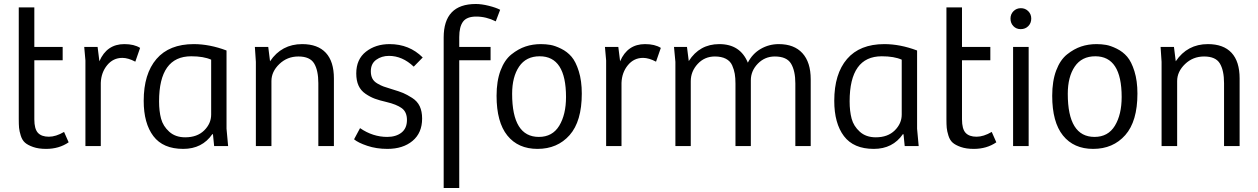

<svg xmlns="http://www.w3.org/2000/svg" viewBox="-20 -732 6302 962"><path d="M74 -695H152V-497H294V-430H152V-134Q152 -86 170 -66.5Q188 -47 225 -47Q260 -47 301 -71L324 -19Q276 14 211 14Q173 14 146 4.5Q119 -5 105 -17.5Q91 -30 84 -52.5Q77 -75 75.5 -91.5Q74 -108 74 -136Z M485 -317V0H408V-429L402 -497H469L478 -425Q515 -511 603 -511Q652 -511 682 -492L658 -423Q622 -442 593 -442Q547 -442 517 -405.5Q487 -369 485 -317Z M1115 -479V-87L1123 0H1053L1047 -59L1044 -60Q993 14 898 14Q797 14 748.5 -50Q700 -114 700 -227Q700 -362 764 -436.5Q828 -511 951 -511Q1030 -511 1115 -479ZM1038 -158V-433Q1000 -450 938 -450Q777 -450 777 -224Q777 -175 787 -137.5Q797 -100 828 -72Q859 -44 908 -44Q968 -44 1003 -78.5Q1038 -113 1038 -158Z M1340 0H1262V-422L1257 -497H1324L1333 -425Q1391 -511 1494 -511Q1572 -511 1612.5 -467.5Q1653 -424 1653 -339V0H1575V-315Q1575 -379 1554 -414Q1533 -449 1475 -449Q1419 -449 1379.5 -411Q1340 -373 1340 -326Z M1754 -34 1784 -90Q1848 -46 1920 -46Q1964 -46 1991.5 -67.5Q2019 -89 2019 -131Q2019 -171 1993 -190Q1967 -209 1916 -221Q1881 -229 1858 -237.5Q1835 -246 1811.5 -262Q1788 -278 1776.5 -303Q1765 -328 1765 -364Q1765 -435 1813.5 -473Q1862 -511 1932 -511Q2031 -511 2098 -444L2053 -398Q1996 -452 1929 -452Q1892 -452 1865 -432.5Q1838 -413 1838 -375Q1838 -354 1845.5 -339Q1853 -324 1871 -313.5Q1889 -303 1902 -298.5Q1915 -294 1944 -285Q1981 -274 2000 -266Q2019 -258 2045 -241.5Q2071 -225 2083 -199.5Q2095 -174 2095 -138Q2095 -66 2047 -26Q1999 14 1921 14Q1866 14 1820 -1.5Q1774 -17 1754 -34Z M2281 -430V210H2203V-544Q2203 -712 2364 -712Q2393 -712 2429 -703Q2465 -694 2486 -683L2464 -625Q2416 -649 2366 -649Q2319 -649 2300 -623.5Q2281 -598 2281 -546V-497H2438V-430Z M2680 -46Q2748 -46 2782 -102Q2816 -158 2816 -246Q2816 -450 2684 -450Q2616 -450 2581 -398.5Q2546 -347 2546 -262Q2546 -46 2680 -46ZM2468 -252Q2468 -326 2488 -379Q2508 -432 2542.5 -459.5Q2577 -487 2613 -499Q2649 -511 2690 -511Q2715 -511 2738 -507Q2761 -503 2791.5 -488Q2822 -473 2843.5 -448Q2865 -423 2880 -375Q2895 -327 2895 -263Q2895 -124 2834 -55Q2773 14 2673 14Q2576 14 2522 -53Q2468 -120 2468 -252Z M3094 -317V0H3017V-429L3011 -497H3078L3087 -425Q3124 -511 3212 -511Q3261 -511 3291 -492L3267 -423Q3231 -442 3202 -442Q3156 -442 3126 -405.5Q3096 -369 3094 -317Z M3441 0H3364V-422L3357 -497H3422L3431 -426Q3485 -511 3584 -511Q3689 -511 3727 -418Q3750 -463 3791.5 -487Q3833 -511 3882 -511Q3959 -511 4000.5 -465.5Q4042 -420 4042 -335V0H3965V-314Q3965 -377 3943.5 -413Q3922 -449 3862 -449Q3812 -449 3777 -413Q3742 -377 3742 -330V0H3665V-313Q3665 -341 3661.5 -362Q3658 -383 3648.5 -404.5Q3639 -426 3617 -437.5Q3595 -449 3562 -449Q3510 -449 3475.5 -411.5Q3441 -374 3441 -325Z M4575 -479V-87L4583 0H4513L4507 -59L4504 -60Q4453 14 4358 14Q4257 14 4208.5 -50Q4160 -114 4160 -227Q4160 -362 4224 -436.5Q4288 -511 4411 -511Q4490 -511 4575 -479ZM4498 -158V-433Q4460 -450 4398 -450Q4237 -450 4237 -224Q4237 -175 4247 -137.5Q4257 -100 4288 -72Q4319 -44 4368 -44Q4428 -44 4463 -78.5Q4498 -113 4498 -158Z M4722 -695H4800V-497H4942V-430H4800V-134Q4800 -86 4818 -66.5Q4836 -47 4873 -47Q4908 -47 4949 -71L4972 -19Q4924 14 4859 14Q4821 14 4794 4.5Q4767 -5 4753 -17.5Q4739 -30 4732 -52.5Q4725 -75 4723.5 -91.5Q4722 -108 4722 -136Z M5134 0H5056V-497H5134ZM5043 -639Q5043 -661 5058 -676Q5073 -691 5095 -691Q5117 -691 5132 -676Q5147 -661 5147 -639Q5147 -616 5132 -601Q5117 -586 5094 -586Q5072 -586 5057.5 -601Q5043 -616 5043 -639Z M5464 -46Q5532 -46 5566 -102Q5600 -158 5600 -246Q5600 -450 5468 -450Q5400 -450 5365 -398.5Q5330 -347 5330 -262Q5330 -46 5464 -46ZM5252 -252Q5252 -326 5272 -379Q5292 -432 5326.5 -459.5Q5361 -487 5397 -499Q5433 -511 5474 -511Q5499 -511 5522 -507Q5545 -503 5575.5 -488Q5606 -473 5627.5 -448Q5649 -423 5664 -375Q5679 -327 5679 -263Q5679 -124 5618 -55Q5557 14 5457 14Q5360 14 5306 -53Q5252 -120 5252 -252Z M5878 0H5800V-422L5795 -497H5862L5871 -425Q5929 -511 6032 -511Q6110 -511 6150.5 -467.5Q6191 -424 6191 -339V0H6113V-315Q6113 -379 6092 -414Q6071 -449 6013 -449Q5957 -449 5917.5 -411Q5878 -373 5878 -326Z"/></svg>

Font: BreeCF
Style: Light
Weight: 300
Designer: Veronika Burian, Jos Scaglione
Foundry: TypeTogether
Version: Version 0.0.2